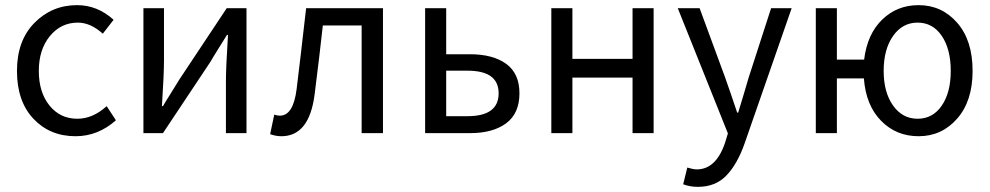

<svg xmlns="http://www.w3.org/2000/svg" viewBox="-20 -518 3850 747"><path d="M274 12Q174 12 110 -56Q46 -124 46 -242Q46 -360 114 -429Q182 -498 280 -498Q359 -498 422 -441L380 -387Q332 -430 283 -430Q217 -430 174 -377.5Q131 -325 131 -242Q131 -159 172.5 -107.5Q214 -56 281 -56Q341 -56 395 -105L431 -50Q361 12 274 12Z M538 0V-486H618V-284Q618 -229 610 -105H614Q620 -116 644 -154Q668 -192 678 -209L862 -486H939V0H859V-202Q859 -256 867 -382H863Q855 -369 831.5 -331.5Q808 -294 799 -278L614 0Z M1075 12Q1053 12 1031 4L1047 -72Q1059 -68 1069 -68Q1121 -68 1134 -171Q1147 -276 1171 -486H1470V0H1387V-419H1236Q1224 -308 1204 -150Q1183 12 1075 12Z M1634 0V-486H1716V-307H1808Q1898 -307 1949.5 -269.5Q2001 -232 2001 -155Q2001 -77 1949.5 -38.5Q1898 0 1808 0ZM1716 -66H1799Q1920 -66 1920 -155Q1920 -243 1799 -243H1716Z M2125 0V-486H2207V-289H2441V-486H2523V0H2441V-216H2207V0Z M2695 209Q2665 209 2638 199L2654 134Q2677 141 2691 141Q2766 141 2801 37L2812 1L2617 -486H2702L2801 -217Q2821 -161 2848 -80H2852Q2860 -106 2875 -156Q2890 -206 2893 -217L2980 -486H3060L2877 40Q2849 120 2806.5 164.5Q2764 209 2695 209Z M3554 12Q3467 12 3408 -48Q3349 -108 3341 -213H3236V0H3154V-486H3236V-286H3342Q3354 -385 3412 -441.5Q3470 -498 3554 -498Q3644 -498 3704 -429.5Q3764 -361 3764 -242Q3764 -125 3704 -56.5Q3644 12 3554 12ZM3679 -242Q3679 -327 3644 -378.5Q3609 -430 3550 -430Q3491 -430 3454.5 -378Q3418 -326 3418 -242Q3418 -159 3454.5 -107.5Q3491 -56 3550 -56Q3609 -56 3644 -107Q3679 -158 3679 -242Z"/></svg>

Font: Toshiba Sans
Style: Regular
Weight: 400
Designer: Paul D. Hunt
Foundry: Toshiba Corporation
Version: Version 2.020;PS 2.0;hotconv 1.0.86;makeotf.lib2.5.63406